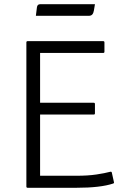

<svg xmlns="http://www.w3.org/2000/svg" viewBox="-20 -970 600 910"><path d="M105 -86V-769Q105 -775 111 -775H469Q475 -775 475 -769V-725Q475 -719 469 -719H170V-483H424Q430 -483 430 -477V-433Q430 -427 424 -427H170V-137H342Q397 -137 437 -143Q477 -149 503 -156Q509 -157 510 -152L520 -107Q522 -102 516 -100Q456 -80 342 -80H111Q105 -80 105 -86ZM155 -935Q157 -950 170 -950H430L425 -920Q423 -908 417.5 -901.5Q412 -895 400 -895H150Z"/></svg>

Font: Gowun Dodum
Style: Regular
Weight: 400
Designer: Yanghee Ryu
Foundry: Yanghee Ryu
Version: Version 2.000